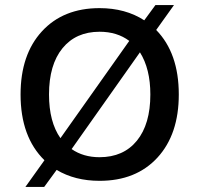

<svg xmlns="http://www.w3.org/2000/svg" viewBox="-20 -702 785 756"><path d="M595 -584Q684 -493 684 -330Q684 -173 600 -81.5Q516 10 372 10Q275 10 203 -33L154 34H80L155 -71Q61 -163 61 -330Q61 -487 145 -578.5Q229 -670 372 -670Q474 -670 548 -622L592 -682H665ZM372 -577Q279 -577 226 -512Q173 -447 173 -330Q173 -222 218 -158L489 -541Q441 -577 372 -577ZM372 -83Q466 -83 519 -148Q572 -213 572 -330Q572 -431 531 -496L262 -115Q308 -83 372 -83Z"/></svg>

Font: Elaine Sans Medium
Style: Regular
Weight: 500
Designer: Wei Huang
Foundry: Wei Huang
Version: Version 2.001;December 24, 2019;FontCreator 12.0.0.2547 64-b